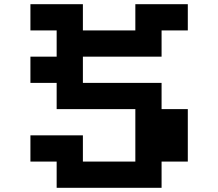

<svg xmlns="http://www.w3.org/2000/svg" viewBox="-20 -895 1040 915"><path d="M125 -875H375V-750H625V-875H875V-750H750V-625H375V-500H750V-375H875V-125H750V0H250V-125H125V-250H375V-125H625V-375H250V-500H125V-625H250V-750H125Z"/></svg>

Font: Dogica
Style: Bold
Weight: 700
Monospace: yes
Designer: Roberto Mocci
Version: Version 001.000